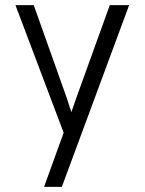

<svg xmlns="http://www.w3.org/2000/svg" viewBox="-20 -531 561 745"><path d="M151 194 227 -16 40 -511H111L240 -148Q243 -138 249 -120Q255 -102 257 -96L275 -148L406 -511H481L220 194Z"/></svg>

Font: Overpass Light
Style: Regular
Weight: 300
Designer: Delve Withrington, Thomas Jockin
Foundry: Delve Fonts
Version: Version 3.000;DELV;Overpass